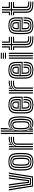

<svg xmlns="http://www.w3.org/2000/svg" viewBox="1945 -2785 850 4780"><g transform="rotate(-90 2370.0 -395.0)"><path d="M116 0 20 -600H50.5L141.2 -24H342.8L434.5 -600H465L368 0ZM161.8 -48 128.2 -276.2 80.8 -600H111.2L157.2 -284.8L187 -72H297L326.8 -284.5L373.8 -600H404.2L355.8 -275.8L322.2 -48ZM207.5 -96 184 -293.2 141.8 -600H172L213 -302.2L232.8 -120H251.2L271.5 -303.2L312.8 -600H343.2L300.2 -294.5L276.8 -96Z M734.5 10Q620.5 10 572.5 -38.6Q524.5 -87.2 518.5 -191Q516.2 -231.5 515.4 -266.4Q514.5 -301.2 515.4 -335.9Q516.2 -370.5 518.5 -410Q525 -517 575.1 -563.5Q625.2 -610 734.5 -610Q845.2 -610 894.4 -562.9Q943.5 -515.8 949.5 -410Q952.8 -354.5 953.1 -304.1Q953.5 -253.8 949.5 -191Q942.8 -84 893.2 -37Q843.8 10 734.5 10ZM734.5 -14Q830.5 -14 872.1 -56.9Q913.8 -99.8 919.5 -192.8Q923.5 -257.5 923.1 -304.8Q922.8 -352 919.5 -408.2Q914.2 -499.5 873.4 -542.8Q832.5 -586 734.5 -586Q639.5 -586 596.9 -544.2Q554.2 -502.5 548.5 -408.2Q545.8 -363.5 545.1 -329.2Q544.5 -295 545.5 -263Q546.5 -231 548.5 -192.5Q553.8 -100 595.4 -57Q637 -14 734.5 -14ZM734.5 -38Q652 -38 617.5 -76.1Q583 -114.2 578.2 -195.5Q576 -235 575.2 -268.8Q574.5 -302.5 575.4 -335.8Q576.2 -369 578.5 -406.5Q583.5 -489.8 619.6 -525.9Q655.8 -562 734.5 -562Q816 -562 850.4 -524.5Q884.8 -487 889.5 -407Q892 -363.5 892.8 -330.1Q893.5 -296.8 892.8 -265.1Q892 -233.5 889.5 -194.5Q884.5 -114.8 850.4 -76.4Q816.2 -38 734.5 -38ZM734.5 -62Q797.5 -62 826.4 -93.4Q855.2 -124.8 859.8 -197.8Q863 -249 863.1 -296.9Q863.2 -344.8 859.8 -403.8Q855.8 -476 826.9 -507Q798 -538 734.5 -538Q668.2 -538 640.4 -505.2Q612.5 -472.5 608.2 -403.5Q606.2 -371.2 605.4 -339Q604.5 -306.8 605.2 -271.9Q606 -237 608.2 -196.5Q612.5 -125.8 641 -93.9Q669.5 -62 734.5 -62ZM734.5 -86Q686.2 -86 664 -112Q641.8 -138 638.2 -197.8Q636.2 -235.2 635.4 -268.4Q634.5 -301.5 635.2 -334.2Q636 -367 638.2 -402.5Q642 -462.8 664.5 -488.4Q687 -514 734.5 -514Q782.2 -514 804.4 -488.2Q826.5 -462.5 829.8 -403Q833.2 -344.5 833.1 -297.5Q833 -250.5 829.8 -198.5Q826 -139 804.2 -112.5Q782.5 -86 734.5 -86ZM734.5 -110Q767 -110 781.9 -131.2Q796.8 -152.5 799.8 -200.2Q802.5 -245.2 803 -291.6Q803.5 -338 799.8 -401.5Q797.2 -448 782.2 -469Q767.2 -490 734.5 -490Q699.8 -490 685.4 -467.8Q671 -445.5 668.2 -400.8Q666 -362.8 665.2 -331.2Q664.5 -299.8 665.4 -268.5Q666.2 -237.2 668.2 -199.5Q671 -153.5 685.8 -131.8Q700.5 -110 734.5 -110Z M1095 0V-600H1124.8L1125 -528L1119.5 -448.5H1126.2Q1150.8 -502.8 1195.1 -527Q1239.5 -551.2 1294 -551.2Q1308 -551.2 1328.8 -550.5Q1349.5 -549.8 1355 -549V-523Q1347.5 -523.8 1325.9 -524.4Q1304.2 -525 1288.2 -525Q1238.5 -525 1201.8 -505.1Q1165 -485.2 1145 -453.4Q1125 -421.5 1125 -385.2V0ZM1035 0V-600H1065V0ZM1155 0V-388Q1155 -442.8 1191.2 -469.4Q1227.5 -496 1274.2 -496Q1292.2 -496 1315.5 -496Q1338.8 -496 1355 -496V-469.8Q1339 -470 1314.8 -469.9Q1290.5 -469.8 1274.2 -469.8Q1238.8 -469.8 1212.6 -452.9Q1186.5 -436 1186.5 -391.2V0ZM1140.5 -508.5 1154.8 -577.5V-600H1184.5L1185 -596L1165.8 -552H1171.2Q1192 -575.8 1232.1 -589.6Q1272.2 -603.5 1308.2 -603.5Q1316.8 -603.5 1331.6 -602.9Q1346.5 -602.2 1355 -601V-575Q1348 -576.2 1334.2 -576.9Q1320.5 -577.5 1310.5 -577.5Q1260.2 -577.5 1217.6 -561.9Q1175 -546.2 1147.2 -508.5Z M1422 0V-800H1452V0ZM1482 0V-800H1512V-603L1509 -454.5H1515.8Q1538.2 -508.5 1577 -535.8Q1615.8 -563 1661.8 -561.5Q1729.2 -559.5 1761.4 -523.2Q1793.5 -487 1800 -406Q1803.2 -366.2 1804.2 -332.5Q1805.2 -298.8 1804.2 -266.2Q1803.2 -233.8 1800 -197.8Q1792.5 -112 1762.5 -74.6Q1732.5 -37.2 1671.5 -37.2Q1614 -37.2 1570.6 -72.2Q1527.2 -107.2 1511.8 -160.8L1505 -160.5L1512 0ZM1655.8 -61Q1713.2 -61 1739.6 -93.2Q1766 -125.5 1770 -200Q1772.2 -242.2 1773.2 -287.9Q1774.2 -333.5 1770 -405Q1766 -475.8 1739.8 -506.4Q1713.5 -537 1657.2 -537Q1618 -537 1587.4 -521.9Q1556.8 -506.8 1537.9 -475.6Q1519 -444.5 1514.8 -396.2Q1512.8 -371.5 1512.1 -342.4Q1511.5 -313.2 1512.5 -280.1Q1513.5 -247 1515.8 -210Q1518.5 -168.2 1536.6 -134.5Q1554.8 -100.8 1585.4 -80.9Q1616 -61 1655.8 -61ZM1648 -86.2Q1603 -86.2 1575.1 -117Q1547.2 -147.8 1544 -209.5Q1542.2 -242.8 1541.6 -274.8Q1541 -306.8 1541.6 -337.4Q1542.2 -368 1543.8 -397Q1547 -453.8 1575.2 -484Q1603.5 -514.2 1653 -514.2Q1700 -514.2 1718.8 -487.4Q1737.5 -460.5 1740 -405.8Q1741.8 -364.8 1742.5 -332.2Q1743.2 -299.8 1742.8 -268.4Q1742.2 -237 1740.2 -199Q1737.2 -138.8 1715.9 -112.5Q1694.5 -86.2 1648 -86.2ZM1648 -110Q1679.2 -110 1693.5 -130.8Q1707.8 -151.5 1710.2 -199Q1712.5 -242 1713.4 -288.1Q1714.2 -334.2 1710.2 -405Q1707.8 -452.2 1693.9 -471.1Q1680 -490 1653 -490Q1616.5 -490 1596.5 -465.1Q1576.5 -440.2 1573.8 -397Q1572 -366.2 1571.4 -333.8Q1570.8 -301.2 1571.4 -269.6Q1572 -238 1573.8 -210Q1577 -161.8 1596.2 -135.9Q1615.5 -110 1648 -110ZM1686.8 10Q1650.8 10 1615.4 -4.1Q1580 -18.2 1557.8 -44.8H1551.8L1562 -9.2V0H1533.5L1522.5 -98.2H1529.2Q1552.2 -60.5 1594.5 -37.1Q1636.8 -13.8 1680 -13.8Q1748.8 -13.8 1785 -55Q1821.2 -96.2 1830 -199.2Q1833 -232.5 1834 -265.2Q1835 -298 1834 -332.9Q1833 -367.8 1829.8 -406.5Q1822 -504.5 1785.1 -545.1Q1748.2 -585.8 1675 -585.8Q1628.8 -585.8 1592.1 -565.5Q1555.5 -545.2 1534 -507.5H1527L1540 -631.5V-800H1572V-660.5L1547.5 -551H1554.5Q1579.8 -579.5 1614.1 -594.8Q1648.5 -610 1687 -610Q1770.8 -610 1810.8 -562.5Q1850.8 -515 1859.8 -405Q1862.8 -367.8 1863.8 -334.1Q1864.8 -300.5 1863.9 -267.5Q1863 -234.5 1859.8 -199Q1850 -88.5 1810.2 -39.2Q1770.5 10 1686.8 10Z M2149 10Q2041 10 1992.1 -31.5Q1943.2 -73 1937 -168Q1935.5 -191.2 1934.9 -228.4Q1934.2 -265.5 1934.4 -305.8Q1934.5 -346 1935.2 -379.8Q1936 -413.5 1937 -430Q1943.8 -526.5 1992.5 -568.2Q2041.2 -610 2147 -610Q2251 -610 2299.8 -570.4Q2348.5 -530.8 2353 -436Q2353.2 -428.2 2353.5 -407.1Q2353.8 -386 2353.9 -358.8Q2354 -331.5 2353.6 -304.5Q2353.2 -277.5 2352 -258H2084.5Q2084.8 -240.2 2085 -225.4Q2085.2 -210.5 2085.8 -198.6Q2086.2 -186.8 2086.8 -177.5Q2089 -141.2 2103.5 -125.6Q2118 -110 2149 -110Q2176.2 -110 2188.9 -125.1Q2201.5 -140.2 2203.2 -175Q2203.8 -187.5 2204 -202.4Q2204.2 -217.2 2203 -233H2233Q2234.2 -218.5 2234 -202.4Q2233.8 -186.2 2233.2 -173.8Q2231 -126.8 2211.2 -106.4Q2191.5 -86 2149 -86Q2103 -86 2081.4 -106.8Q2059.8 -127.5 2056.8 -175.8Q2056 -189 2055.5 -205.8Q2055 -222.5 2054.8 -241.9Q2054.5 -261.2 2054.2 -282H2323Q2323.8 -304 2323.9 -327.8Q2324 -351.5 2323.9 -373.2Q2323.8 -395 2323.5 -411.2Q2323.2 -427.5 2323 -434.5Q2319 -515.8 2278.2 -550.9Q2237.5 -586 2147 -586Q2056.8 -586 2014.8 -549.4Q1972.8 -512.8 1967 -428.8Q1966 -413.5 1965.2 -380.9Q1964.5 -348.2 1964.4 -308.6Q1964.2 -269 1964.9 -231.6Q1965.5 -194.2 1967 -169.8Q1972.2 -87.2 2014 -50.6Q2055.8 -14 2149 -14Q2238.2 -14 2278.6 -50.1Q2319 -86.2 2323 -169Q2323.5 -179.2 2323.8 -190.4Q2324 -201.5 2323.8 -212.5Q2323.5 -223.5 2322.5 -233H2352.5Q2354 -218.8 2353.9 -201.9Q2353.8 -185 2353 -168Q2348.5 -72.5 2301.1 -31.2Q2253.8 10 2149 10ZM2149 -38Q2068.5 -38 2034.9 -70.6Q2001.2 -103.2 1997 -171.8Q1995.5 -196.5 1994.9 -233.8Q1994.2 -271 1994.4 -310.1Q1994.5 -349.2 1995.1 -380.8Q1995.8 -412.2 1996.8 -425.8Q2002 -502.5 2039 -532.2Q2076 -562 2147 -562Q2221 -562 2255.4 -532.6Q2289.8 -503.2 2293 -433.8Q2293.5 -425.5 2293.8 -404.9Q2294 -384.2 2294 -357.9Q2294 -331.5 2293.5 -306H2024.2Q2024.2 -265.2 2024.9 -230.8Q2025.5 -196.2 2026.8 -174.8Q2030.8 -114.2 2058.9 -88.1Q2087 -62 2149 -62Q2202.5 -62 2231.2 -85.2Q2260 -108.5 2263 -170.5Q2263.8 -185.8 2263.9 -201Q2264 -216.2 2262.8 -233H2292.8Q2294 -217.5 2293.9 -202.1Q2293.8 -186.8 2293 -169.8Q2289.8 -99.5 2256.2 -68.8Q2222.8 -38 2149 -38ZM2024.5 -330H2264Q2264.2 -352 2264.1 -372.4Q2264 -392.8 2263.8 -408.8Q2263.5 -424.8 2263 -433Q2260.5 -489 2233.2 -513.5Q2206 -538 2147 -538Q2089 -538 2060 -512.5Q2031 -487 2026.8 -423.8Q2026 -413 2025.4 -386.8Q2024.8 -360.5 2024.5 -330ZM2054.8 -354Q2055 -363.2 2055.4 -378Q2055.8 -392.8 2056.1 -405.8Q2056.5 -418.8 2056.8 -422.2Q2060.2 -473 2082.1 -493.5Q2104 -514 2147 -514Q2190.2 -514 2210.6 -494.9Q2231 -475.8 2233 -432.5Q2233.5 -425 2233.6 -412.4Q2233.8 -399.8 2233.9 -384.6Q2234 -369.5 2234 -354ZM2085 -378H2204Q2204 -388.5 2203.9 -399.4Q2203.8 -410.2 2203.6 -418.6Q2203.5 -427 2203.2 -429.5Q2201.8 -462 2188.5 -476Q2175.2 -490 2147 -490Q2117.5 -490 2103.4 -473.6Q2089.2 -457.2 2086.8 -421Q2086.5 -415.5 2086.1 -409.2Q2085.8 -403 2085.5 -395.4Q2085.2 -387.8 2085 -378Z M2491 0V-600H2520.8L2521 -528L2515.5 -448.5H2522.2Q2546.8 -502.8 2591.1 -527Q2635.5 -551.2 2690 -551.2Q2704 -551.2 2724.8 -550.5Q2745.5 -549.8 2751 -549V-523Q2743.5 -523.8 2721.9 -524.4Q2700.2 -525 2684.2 -525Q2634.5 -525 2597.8 -505.1Q2561 -485.2 2541 -453.4Q2521 -421.5 2521 -385.2V0ZM2431 0V-600H2461V0ZM2551 0V-388Q2551 -442.8 2587.2 -469.4Q2623.5 -496 2670.2 -496Q2688.2 -496 2711.5 -496Q2734.8 -496 2751 -496V-469.8Q2735 -470 2710.8 -469.9Q2686.5 -469.8 2670.2 -469.8Q2634.8 -469.8 2608.6 -452.9Q2582.5 -436 2582.5 -391.2V0ZM2536.5 -508.5 2550.8 -577.5V-600H2580.5L2581 -596L2561.8 -552H2567.2Q2588 -575.8 2628.1 -589.6Q2668.2 -603.5 2704.2 -603.5Q2712.8 -603.5 2727.6 -602.9Q2742.5 -602.2 2751 -601V-575Q2744 -576.2 2730.2 -576.9Q2716.5 -577.5 2706.5 -577.5Q2656.2 -577.5 2613.6 -561.9Q2571 -546.2 2543.2 -508.5Z M3015.8 10Q2907.8 10 2858.9 -31.5Q2810 -73 2803.8 -168Q2802.2 -191.2 2801.6 -228.4Q2801 -265.5 2801.1 -305.8Q2801.2 -346 2802 -379.8Q2802.8 -413.5 2803.8 -430Q2810.5 -526.5 2859.2 -568.2Q2908 -610 3013.8 -610Q3117.8 -610 3166.5 -570.4Q3215.2 -530.8 3219.8 -436Q3220 -428.2 3220.2 -407.1Q3220.5 -386 3220.6 -358.8Q3220.8 -331.5 3220.4 -304.5Q3220 -277.5 3218.8 -258H2951.2Q2951.5 -240.2 2951.8 -225.4Q2952 -210.5 2952.5 -198.6Q2953 -186.8 2953.5 -177.5Q2955.8 -141.2 2970.2 -125.6Q2984.8 -110 3015.8 -110Q3043 -110 3055.6 -125.1Q3068.2 -140.2 3070 -175Q3070.5 -187.5 3070.8 -202.4Q3071 -217.2 3069.8 -233H3099.8Q3101 -218.5 3100.8 -202.4Q3100.5 -186.2 3100 -173.8Q3097.8 -126.8 3078 -106.4Q3058.2 -86 3015.8 -86Q2969.8 -86 2948.1 -106.8Q2926.5 -127.5 2923.5 -175.8Q2922.8 -189 2922.2 -205.8Q2921.8 -222.5 2921.5 -241.9Q2921.2 -261.2 2921 -282H3189.8Q3190.5 -304 3190.6 -327.8Q3190.8 -351.5 3190.6 -373.2Q3190.5 -395 3190.2 -411.2Q3190 -427.5 3189.8 -434.5Q3185.8 -515.8 3145 -550.9Q3104.2 -586 3013.8 -586Q2923.5 -586 2881.5 -549.4Q2839.5 -512.8 2833.8 -428.8Q2832.8 -413.5 2832 -380.9Q2831.2 -348.2 2831.1 -308.6Q2831 -269 2831.6 -231.6Q2832.2 -194.2 2833.8 -169.8Q2839 -87.2 2880.8 -50.6Q2922.5 -14 3015.8 -14Q3105 -14 3145.4 -50.1Q3185.8 -86.2 3189.8 -169Q3190.2 -179.2 3190.5 -190.4Q3190.8 -201.5 3190.5 -212.5Q3190.2 -223.5 3189.2 -233H3219.2Q3220.8 -218.8 3220.6 -201.9Q3220.5 -185 3219.8 -168Q3215.2 -72.5 3167.9 -31.2Q3120.5 10 3015.8 10ZM3015.8 -38Q2935.2 -38 2901.6 -70.6Q2868 -103.2 2863.8 -171.8Q2862.2 -196.5 2861.6 -233.8Q2861 -271 2861.1 -310.1Q2861.2 -349.2 2861.9 -380.8Q2862.5 -412.2 2863.5 -425.8Q2868.8 -502.5 2905.8 -532.2Q2942.8 -562 3013.8 -562Q3087.8 -562 3122.1 -532.6Q3156.5 -503.2 3159.8 -433.8Q3160.2 -425.5 3160.5 -404.9Q3160.8 -384.2 3160.8 -357.9Q3160.8 -331.5 3160.2 -306H2891Q2891 -265.2 2891.6 -230.8Q2892.2 -196.2 2893.5 -174.8Q2897.5 -114.2 2925.6 -88.1Q2953.8 -62 3015.8 -62Q3069.2 -62 3098 -85.2Q3126.8 -108.5 3129.8 -170.5Q3130.5 -185.8 3130.6 -201Q3130.8 -216.2 3129.5 -233H3159.5Q3160.8 -217.5 3160.6 -202.1Q3160.5 -186.8 3159.8 -169.8Q3156.5 -99.5 3123 -68.8Q3089.5 -38 3015.8 -38ZM2891.2 -330H3130.8Q3131 -352 3130.9 -372.4Q3130.8 -392.8 3130.5 -408.8Q3130.2 -424.8 3129.8 -433Q3127.2 -489 3100 -513.5Q3072.8 -538 3013.8 -538Q2955.8 -538 2926.8 -512.5Q2897.8 -487 2893.5 -423.8Q2892.8 -413 2892.1 -386.8Q2891.5 -360.5 2891.2 -330ZM2921.5 -354Q2921.8 -363.2 2922.1 -378Q2922.5 -392.8 2922.9 -405.8Q2923.2 -418.8 2923.5 -422.2Q2927 -473 2948.9 -493.5Q2970.8 -514 3013.8 -514Q3057 -514 3077.4 -494.9Q3097.8 -475.8 3099.8 -432.5Q3100.2 -425 3100.4 -412.4Q3100.5 -399.8 3100.6 -384.6Q3100.8 -369.5 3100.8 -354ZM2951.8 -378H3070.8Q3070.8 -388.5 3070.6 -399.4Q3070.5 -410.2 3070.4 -418.6Q3070.2 -427 3070 -429.5Q3068.5 -462 3055.2 -476Q3042 -490 3013.8 -490Q2984.2 -490 2970.1 -473.6Q2956 -457.2 2953.5 -421Q2953.2 -415.5 2952.9 -409.2Q2952.5 -403 2952.2 -395.4Q2952 -387.8 2951.8 -378Z M3297.8 -774V-800H3447.8V-774ZM3297.8 -670V-696H3447.8V-670ZM3297.8 -722V-748H3447.8V-722ZM3417.8 0V-600H3447.8V0ZM3297.8 0V-600H3327.8V0ZM3357.8 0V-600H3387.8V0Z M3800.8 -41.5Q3712.5 -41.5 3674.1 -71.4Q3635.8 -101.2 3635.8 -170V-522H3514.8V-548H3635.8V-770H3665.8V-548H3843.8V-522H3665.8V-170Q3665.8 -115 3697.1 -91.1Q3728.5 -67.2 3800.8 -67.2Q3816.2 -67.2 3829.1 -67.8Q3842 -68.2 3854.8 -69.2V-44.2Q3846 -42.8 3833.4 -42.1Q3820.8 -41.5 3800.8 -41.5ZM3800.8 10Q3680.2 10 3628 -31.9Q3575.8 -73.8 3575.8 -170V-470H3514.8V-496H3605.8V-170Q3605.8 -87.2 3651 -51.5Q3696.2 -15.8 3800.8 -15.8Q3815.5 -15.8 3828.1 -16.6Q3840.8 -17.5 3854.8 -19.2V5.8Q3835 10 3800.8 10ZM3800.8 -93Q3744.5 -93 3720.1 -110.9Q3695.8 -128.8 3695.8 -170V-496H3843.8V-470H3725.8V-170Q3725.8 -142.5 3743.2 -130.6Q3760.8 -118.8 3800.8 -118.8Q3819.2 -118.8 3832.5 -119Q3845.8 -119.2 3854.8 -120V-95Q3845.5 -94 3832.2 -93.5Q3819 -93 3800.8 -93ZM3514.8 -574V-600H3575.8V-770H3605.8V-574ZM3695.8 -574V-770H3725.8V-600H3843.8V-574Z M4124.5 10Q4016.5 10 3967.6 -31.5Q3918.8 -73 3912.5 -168Q3911 -191.2 3910.4 -228.4Q3909.8 -265.5 3909.9 -305.8Q3910 -346 3910.8 -379.8Q3911.5 -413.5 3912.5 -430Q3919.2 -526.5 3968 -568.2Q4016.8 -610 4122.5 -610Q4226.5 -610 4275.2 -570.4Q4324 -530.8 4328.5 -436Q4328.8 -428.2 4329 -407.1Q4329.2 -386 4329.4 -358.8Q4329.5 -331.5 4329.1 -304.5Q4328.8 -277.5 4327.5 -258H4060Q4060.2 -240.2 4060.5 -225.4Q4060.8 -210.5 4061.2 -198.6Q4061.8 -186.8 4062.2 -177.5Q4064.5 -141.2 4079 -125.6Q4093.5 -110 4124.5 -110Q4151.8 -110 4164.4 -125.1Q4177 -140.2 4178.8 -175Q4179.2 -187.5 4179.5 -202.4Q4179.8 -217.2 4178.5 -233H4208.5Q4209.8 -218.5 4209.5 -202.4Q4209.2 -186.2 4208.8 -173.8Q4206.5 -126.8 4186.8 -106.4Q4167 -86 4124.5 -86Q4078.5 -86 4056.9 -106.8Q4035.2 -127.5 4032.2 -175.8Q4031.5 -189 4031 -205.8Q4030.5 -222.5 4030.2 -241.9Q4030 -261.2 4029.8 -282H4298.5Q4299.2 -304 4299.4 -327.8Q4299.5 -351.5 4299.4 -373.2Q4299.2 -395 4299 -411.2Q4298.8 -427.5 4298.5 -434.5Q4294.5 -515.8 4253.8 -550.9Q4213 -586 4122.5 -586Q4032.2 -586 3990.2 -549.4Q3948.2 -512.8 3942.5 -428.8Q3941.5 -413.5 3940.8 -380.9Q3940 -348.2 3939.9 -308.6Q3939.8 -269 3940.4 -231.6Q3941 -194.2 3942.5 -169.8Q3947.8 -87.2 3989.5 -50.6Q4031.2 -14 4124.5 -14Q4213.8 -14 4254.1 -50.1Q4294.5 -86.2 4298.5 -169Q4299 -179.2 4299.2 -190.4Q4299.5 -201.5 4299.2 -212.5Q4299 -223.5 4298 -233H4328Q4329.5 -218.8 4329.4 -201.9Q4329.2 -185 4328.5 -168Q4324 -72.5 4276.6 -31.2Q4229.2 10 4124.5 10ZM4124.5 -38Q4044 -38 4010.4 -70.6Q3976.8 -103.2 3972.5 -171.8Q3971 -196.5 3970.4 -233.8Q3969.8 -271 3969.9 -310.1Q3970 -349.2 3970.6 -380.8Q3971.2 -412.2 3972.2 -425.8Q3977.5 -502.5 4014.5 -532.2Q4051.5 -562 4122.5 -562Q4196.5 -562 4230.9 -532.6Q4265.2 -503.2 4268.5 -433.8Q4269 -425.5 4269.2 -404.9Q4269.5 -384.2 4269.5 -357.9Q4269.5 -331.5 4269 -306H3999.8Q3999.8 -265.2 4000.4 -230.8Q4001 -196.2 4002.2 -174.8Q4006.2 -114.2 4034.4 -88.1Q4062.5 -62 4124.5 -62Q4178 -62 4206.8 -85.2Q4235.5 -108.5 4238.5 -170.5Q4239.2 -185.8 4239.4 -201Q4239.5 -216.2 4238.2 -233H4268.2Q4269.5 -217.5 4269.4 -202.1Q4269.2 -186.8 4268.5 -169.8Q4265.2 -99.5 4231.8 -68.8Q4198.2 -38 4124.5 -38ZM4000 -330H4239.5Q4239.8 -352 4239.6 -372.4Q4239.5 -392.8 4239.2 -408.8Q4239 -424.8 4238.5 -433Q4236 -489 4208.8 -513.5Q4181.5 -538 4122.5 -538Q4064.5 -538 4035.5 -512.5Q4006.5 -487 4002.2 -423.8Q4001.5 -413 4000.9 -386.8Q4000.2 -360.5 4000 -330ZM4030.2 -354Q4030.5 -363.2 4030.9 -378Q4031.2 -392.8 4031.6 -405.8Q4032 -418.8 4032.2 -422.2Q4035.8 -473 4057.6 -493.5Q4079.5 -514 4122.5 -514Q4165.8 -514 4186.1 -494.9Q4206.5 -475.8 4208.5 -432.5Q4209 -425 4209.1 -412.4Q4209.2 -399.8 4209.4 -384.6Q4209.5 -369.5 4209.5 -354ZM4060.5 -378H4179.5Q4179.5 -388.5 4179.4 -399.4Q4179.2 -410.2 4179.1 -418.6Q4179 -427 4178.8 -429.5Q4177.2 -462 4164 -476Q4150.8 -490 4122.5 -490Q4093 -490 4078.9 -473.6Q4064.8 -457.2 4062.2 -421Q4062 -415.5 4061.6 -409.2Q4061.2 -403 4061 -395.4Q4060.8 -387.8 4060.5 -378Z M4665.5 -41.5Q4577.2 -41.5 4538.9 -71.4Q4500.5 -101.2 4500.5 -170V-522H4379.5V-548H4500.5V-770H4530.5V-548H4708.5V-522H4530.5V-170Q4530.5 -115 4561.9 -91.1Q4593.2 -67.2 4665.5 -67.2Q4681 -67.2 4693.9 -67.8Q4706.8 -68.2 4719.5 -69.2V-44.2Q4710.8 -42.8 4698.1 -42.1Q4685.5 -41.5 4665.5 -41.5ZM4665.5 10Q4545 10 4492.8 -31.9Q4440.5 -73.8 4440.5 -170V-470H4379.5V-496H4470.5V-170Q4470.5 -87.2 4515.8 -51.5Q4561 -15.8 4665.5 -15.8Q4680.2 -15.8 4692.9 -16.6Q4705.5 -17.5 4719.5 -19.2V5.8Q4699.8 10 4665.5 10ZM4665.5 -93Q4609.2 -93 4584.9 -110.9Q4560.5 -128.8 4560.5 -170V-496H4708.5V-470H4590.5V-170Q4590.5 -142.5 4608 -130.6Q4625.5 -118.8 4665.5 -118.8Q4684 -118.8 4697.2 -119Q4710.5 -119.2 4719.5 -120V-95Q4710.2 -94 4697 -93.5Q4683.8 -93 4665.5 -93ZM4379.5 -574V-600H4440.5V-770H4470.5V-574ZM4560.5 -574V-770H4590.5V-600H4708.5V-574Z"/></g></svg>

Font: Big Shoulders Inline Text Thin Black
Style: Regular
Weight: 900
Version: Version 2.002